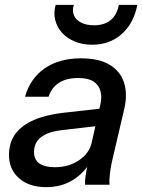

<svg xmlns="http://www.w3.org/2000/svg" viewBox="-20 -760 585 790"><path d="M330 0Q329 -13 332 -35.5Q335 -58 342 -88L338 -89L393 -330Q400 -360 393.5 -385Q387 -410 365 -424.5Q343 -439 302 -439Q252 -439 221.5 -418.5Q191 -398 180 -362H83Q104 -437 163.5 -478.5Q223 -520 313 -520Q388 -520 432 -493Q476 -466 490.5 -419.5Q505 -373 492 -315L439 -88Q435 -69 432 -43.5Q429 -18 431 0ZM170 10Q100 10 58.5 -26.5Q17 -63 17 -122Q17 -174 43.5 -209.5Q70 -245 120 -266.5Q170 -288 241 -296L410 -315L393 -243L239 -225Q180 -219 150 -196.5Q120 -174 120 -134Q120 -103 142 -87.5Q164 -72 205 -72Q263 -72 305 -100.5Q347 -129 357 -172L353 -95Q325 -47 278.5 -18.5Q232 10 170 10ZM359 -576Q319 -576 287 -589.5Q255 -603 234.5 -626Q214 -649 207 -678.5Q200 -708 209 -740H284Q276 -717 284 -697.5Q292 -678 313.5 -667Q335 -656 367 -656Q409 -656 435 -677Q461 -698 469 -740H545Q531 -665 481.5 -620.5Q432 -576 359 -576Z"/></svg>

Font: Instrument Sans Medium
Style: Italic
Weight: 500
Italic angle: -13°
Designer: Rodrigo Fuenzalida
Foundry: fragTYPE
Version: Version 1.000;gftools[0.9.28]